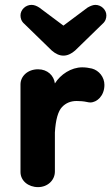

<svg xmlns="http://www.w3.org/2000/svg" viewBox="-20 -756 456 787"><path d="M64 -693C64 -682 67 -669 80 -658L192 -549C208 -535 224 -528 240 -528C256 -528 272 -535 288 -549L400 -658C413 -669 416 -682 416 -693C416 -716 395 -736 371 -736C362 -736 351 -732 339 -725L240 -651L141 -725C130 -732 120 -736 109 -736C85 -736 64 -716 64 -693ZM136 11C175 11 205 -17 205 -53V-213C208 -265 218 -300 234 -317C250 -334 270 -342 294 -342C308 -342 322 -341 336 -338C341 -337 345 -336 350 -336C377 -336 408 -363 408 -408C408 -440 386 -467 357 -475C344 -478 331 -480 317 -480C272 -480 228 -451 205 -414C201 -446 175 -472 136 -472C93 -472 64 -443 64 -410V-51C64 -15 96 11 136 11Z"/></svg>

Font: Dongle
Style: Bold
Weight: 700
Designer: Yanghee Ryu
Foundry: Yanghee Ryu
Version: Version 2.000